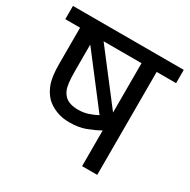

<svg xmlns="http://www.w3.org/2000/svg" viewBox="-143 -756 879 890"><g transform="rotate(30 296.5 -311.0)"><path d="M593 -622V-551H489V0H408V-191Q378 -174 341 -160Q304 -146 254 -146Q214 -146 181.5 -159.5Q149 -173 128 -194Q103 -221 91 -257.5Q79 -294 79 -358V-551H0V-622ZM408 -551H205L408 -287ZM189 -240Q212 -217 262 -217Q288 -217 313 -225Q338 -233 360 -245L159 -507V-369Q159 -328 162 -304Q165 -280 171.5 -265.5Q178 -251 189 -240Z"/></g></svg>

Font: TSCustom
Style: Regular
Weight: 400
Designer: Monotype Design Team
Foundry: Monotype Imaging Inc.
Version: Version 2.004; ttfautohint (v1.8.3) -l 8 -r 50 -G 200 -x 14 